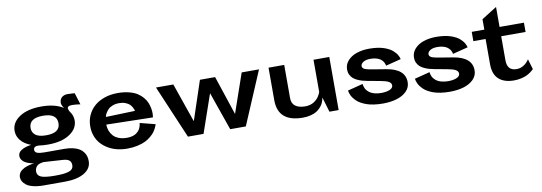

<svg xmlns="http://www.w3.org/2000/svg" viewBox="-69 -1252 5581 1977"><g transform="rotate(-10 2722.0 -263.5)"><path d="M375 -169.9Q318.4 -169.9 277.8 -176.8Q223.1 -179.2 223.1 -140.1Q223.1 -116.7 247.8 -106.9Q272.5 -97.2 324.2 -97.2H528.8Q581.5 -97.2 622.6 -87.2Q663.6 -77.1 688.5 -61.3Q713.4 -45.4 729.2 -22.9Q745.1 -0.5 751 22Q756.8 44.4 756.8 69.8Q756.8 147.5 682.4 192.1Q607.9 236.8 479 236.8H257.8Q195.3 236.8 148.9 225.3Q102.5 213.9 77.6 194.6Q52.7 175.3 41.3 154.5Q29.8 133.8 29.8 110.8Q29.8 95.2 35.4 81.1Q41 66.9 49.1 56.9Q57.1 46.9 70.8 37.8Q84.5 28.8 95.5 22.9Q106.4 17.1 123.3 12Q140.1 6.8 149.2 4.4Q158.2 2 173.3 -0.7Q188.5 -3.4 190.7 -3.7Q192.9 -3.9 201.2 -4.9Q193.8 -5.4 181.2 -7.6Q168.5 -9.8 146.7 -17.1Q125 -24.4 106.9 -34.7Q88.9 -44.9 75.4 -63.5Q62 -82 62 -105Q62 -121.6 69.6 -135.3Q77.1 -148.9 90.3 -158.4Q103.5 -168 117.9 -174.8Q132.3 -181.6 149.7 -186.3Q167 -190.9 178.5 -193.1Q189.9 -195.3 202.1 -196.8Q133.3 -222.2 96.2 -266.8Q59.1 -311.5 59.1 -368.2Q59.1 -455.1 143.6 -511.5Q228 -567.9 373 -567.9Q515.1 -567.9 601.1 -512.2Q577.1 -547.9 577.1 -567.9Q577.1 -605 600.3 -626Q623.5 -647 664.1 -647Q682.1 -647 735.8 -643.1L773.9 -520Q721.7 -527.8 688 -527.8Q660.6 -527.8 649.2 -519.8Q637.7 -511.7 639.4 -498.8Q641.1 -485.8 651.9 -465.8Q687 -421.9 687 -368.2Q687 -282.2 602.5 -226.1Q518.1 -169.9 375 -169.9ZM226.1 -368.2Q226.1 -321.8 261 -294.4Q295.9 -267.1 373 -267.1Q518.1 -267.1 518.1 -368.2Q518.1 -471.2 373 -471.2Q226.1 -471.2 226.1 -368.2ZM496.1 12.2 300.8 0Q295.9 0 289.1 0.5Q282.2 1 265.6 5.4Q249 9.8 236.6 17.6Q224.1 25.4 214.1 42.2Q204.1 59.1 204.1 82Q204.1 124 244.6 141.1Q285.2 158.2 388.2 158.2Q437.5 158.2 470 155.3Q502.4 152.3 529.8 144.3Q557.1 136.2 570.1 120.6Q583 105 583 81.1Q583 49.3 563.2 32.2Q543.5 15.1 496.1 12.2Z M1000 -268.1Q1000.5 -234.4 1011.2 -204.8Q1022 -175.3 1043.5 -150.6Q1064.9 -126 1102.1 -111.6Q1139.2 -97.2 1188 -97.2Q1218.8 -97.2 1244.1 -104.2Q1269.5 -111.3 1284.9 -122.6Q1300.3 -133.8 1311.8 -147.5Q1323.2 -161.1 1328.6 -174.8Q1334 -188.5 1336.9 -199.7Q1339.8 -210.9 1340.3 -217.8L1340.8 -225.1L1501 -184.1Q1500 -180.2 1497.8 -172.9Q1495.6 -165.5 1485.6 -145.3Q1475.6 -125 1461.9 -106.2Q1448.2 -87.4 1421.6 -64.7Q1395 -42 1362.3 -25.6Q1329.6 -9.3 1279.5 2Q1229.5 13.2 1170.9 13.2Q1116.7 13.2 1066.9 1.2Q1017.1 -10.7 974.9 -35.2Q932.6 -59.6 901.1 -94Q869.6 -128.4 851.8 -175.5Q834 -222.7 834 -277.8Q834 -339.4 857.7 -392.6Q881.3 -445.8 924.6 -484.6Q967.8 -523.4 1031.2 -545.7Q1094.7 -567.9 1170.9 -567.9Q1235.4 -567.9 1287.4 -554.7Q1339.4 -541.5 1373 -520.3Q1406.7 -499 1430.9 -470.5Q1455.1 -441.9 1467 -413.1Q1479 -384.3 1484.6 -353.8Q1490.2 -323.2 1489.7 -300Q1489.3 -276.9 1485.8 -257.8ZM1314.9 -356Q1314.5 -360.4 1312.7 -367.4Q1311 -374.5 1301.3 -393.1Q1291.5 -411.6 1277.1 -425.8Q1262.7 -439.9 1233.9 -451.4Q1205.1 -462.9 1168 -462.9Q1129.4 -462.9 1098.9 -450.9Q1068.4 -439 1052.2 -421.6Q1036.1 -404.3 1025.9 -387.2Q1015.6 -370.1 1012.7 -358.4L1009.8 -346.2Z M1806.6 0 1570.3 -555.2H1751.5L1893.6 -146L2029.8 -555.2H2188.5L2324.7 -146L2466.3 -555.2H2647.5L2411.6 0H2248.5L2108.4 -400.9L1969.7 0Z M2911.1 -555.2V-207Q2911.1 -152.3 2947.8 -124.8Q2984.4 -97.2 3052.2 -97.2Q3079.1 -97.2 3102.5 -104Q3126 -110.8 3142.3 -121.6Q3158.7 -132.3 3172.1 -145.3Q3185.5 -158.2 3193.6 -171.1Q3201.7 -184.1 3207.3 -194.8Q3212.9 -205.6 3214.8 -212.4L3217.3 -219.2V-555.2H3382.3V0H3286.1L3239.3 -157.2Q3238.8 -153.8 3238 -147.7Q3237.3 -141.6 3231.7 -123.8Q3226.1 -106 3217.5 -89.8Q3209 -73.7 3190.9 -54.2Q3172.9 -34.7 3149.7 -20.5Q3126.5 -6.3 3089.4 3.4Q3052.2 13.2 3007.3 13.2Q2747.1 13.2 2747.1 -214.8V-555.2Z M3672.4 -222.2Q3672.4 -219.7 3672.6 -215.1Q3672.9 -210.4 3676.3 -197.5Q3679.7 -184.6 3685.5 -172.9Q3691.4 -161.1 3704.6 -146.7Q3717.8 -132.3 3735.4 -121.8Q3752.9 -111.3 3781.7 -104.2Q3810.5 -97.2 3846.2 -97.2Q3898.9 -97.2 3934.1 -112.1Q3969.2 -127 3969.2 -154.8Q3969.2 -179.7 3943.1 -194.6Q3917 -209.5 3856.9 -220.2L3727.1 -244.1Q3697.3 -249.5 3673.3 -256.3Q3649.4 -263.2 3623.5 -275.1Q3597.7 -287.1 3580.3 -302.7Q3563 -318.4 3551.5 -342Q3540 -365.7 3540 -395Q3540 -448.2 3575.4 -488Q3610.8 -527.8 3669.7 -547.9Q3728.5 -567.9 3802.2 -567.9Q3846.7 -567.9 3885.3 -562.3Q3923.8 -556.6 3951.7 -547.4Q3979.5 -538.1 4002.9 -525.9Q4026.4 -513.7 4041.5 -500.2Q4056.6 -486.8 4068.1 -473.4Q4079.6 -460 4085.9 -447.8Q4092.3 -435.5 4096.2 -426.3Q4100.1 -417 4101.1 -411.1L4102.1 -405.8L3942.4 -365.2Q3942.4 -367.2 3941.9 -370.8Q3941.4 -374.5 3938 -384.5Q3934.6 -394.5 3929.2 -403.8Q3923.8 -413.1 3912.6 -424.3Q3901.4 -435.5 3886.7 -443.6Q3872.1 -451.7 3848.1 -457.3Q3824.2 -462.9 3795.4 -462.9Q3746.6 -462.9 3720 -445.3Q3693.4 -427.7 3693.4 -404.8Q3693.4 -395 3698.7 -387.5Q3704.1 -379.9 3711.7 -375Q3719.2 -370.1 3734.6 -365.7Q3750 -361.3 3762.9 -358.6Q3775.9 -356 3799.3 -352.1L3939 -329.1Q4132.3 -297.4 4132.3 -160.2Q4132.3 -105.5 4093.3 -65.7Q4054.2 -25.9 3990 -6.3Q3925.8 13.2 3844.2 13.2Q3793 13.2 3749 6.6Q3705.1 0 3673.8 -11.2Q3642.6 -22.5 3616.7 -37.1Q3590.8 -51.8 3574.5 -67.9Q3558.1 -84 3545.9 -100.1Q3533.7 -116.2 3527.3 -130.9Q3521 -145.5 3517.3 -156.7Q3513.7 -168 3513.2 -174.8L3512.2 -181.2Z M4372.1 -222.2Q4372.1 -219.7 4372.3 -215.1Q4372.6 -210.4 4376 -197.5Q4379.4 -184.6 4385.3 -172.9Q4391.1 -161.1 4404.3 -146.7Q4417.5 -132.3 4435.1 -121.8Q4452.6 -111.3 4481.4 -104.2Q4510.3 -97.2 4545.9 -97.2Q4598.6 -97.2 4633.8 -112.1Q4668.9 -127 4668.9 -154.8Q4668.9 -179.7 4642.8 -194.6Q4616.7 -209.5 4556.6 -220.2L4426.8 -244.1Q4397 -249.5 4373 -256.3Q4349.1 -263.2 4323.2 -275.1Q4297.4 -287.1 4280 -302.7Q4262.7 -318.4 4251.2 -342Q4239.7 -365.7 4239.7 -395Q4239.7 -448.2 4275.1 -488Q4310.5 -527.8 4369.4 -547.9Q4428.2 -567.9 4502 -567.9Q4546.4 -567.9 4585 -562.3Q4623.5 -556.6 4651.4 -547.4Q4679.2 -538.1 4702.6 -525.9Q4726.1 -513.7 4741.2 -500.2Q4756.3 -486.8 4767.8 -473.4Q4779.3 -460 4785.6 -447.8Q4792 -435.5 4795.9 -426.3Q4799.8 -417 4800.8 -411.1L4801.8 -405.8L4642.1 -365.2Q4642.1 -367.2 4641.6 -370.8Q4641.1 -374.5 4637.7 -384.5Q4634.3 -394.5 4628.9 -403.8Q4623.5 -413.1 4612.3 -424.3Q4601.1 -435.5 4586.4 -443.6Q4571.8 -451.7 4547.9 -457.3Q4523.9 -462.9 4495.1 -462.9Q4446.3 -462.9 4419.7 -445.3Q4393.1 -427.7 4393.1 -404.8Q4393.1 -395 4398.4 -387.5Q4403.8 -379.9 4411.4 -375Q4418.9 -370.1 4434.3 -365.7Q4449.7 -361.3 4462.6 -358.6Q4475.6 -356 4499 -352.1L4638.7 -329.1Q4832 -297.4 4832 -160.2Q4832 -105.5 4793 -65.7Q4753.9 -25.9 4689.7 -6.3Q4625.5 13.2 4543.9 13.2Q4492.7 13.2 4448.7 6.6Q4404.8 0 4373.5 -11.2Q4342.3 -22.5 4316.4 -37.1Q4290.5 -51.8 4274.2 -67.9Q4257.8 -84 4245.6 -100.1Q4233.4 -116.2 4227.1 -130.9Q4220.7 -145.5 4217 -156.7Q4213.4 -168 4212.9 -174.8L4211.9 -181.2Z M4871.6 -458V-555.2H5003.4V-664.1L5162.6 -764.2V-555.2H5417.5V-458H5162.6V-206.1Q5162.6 -97.2 5260.7 -97.2Q5278.8 -97.2 5295.7 -101.6Q5312.5 -106 5325.4 -113Q5338.4 -120.1 5349.6 -128.4Q5360.8 -136.7 5368.4 -145.3Q5376 -153.8 5381.6 -160.9Q5387.2 -168 5390.1 -172.4L5392.6 -176.8L5424.8 -68.8Q5421.9 -65.4 5416.7 -60.1Q5411.6 -54.7 5392.6 -40.5Q5373.5 -26.4 5351.3 -15.4Q5329.1 -4.4 5292.5 4.4Q5255.9 13.2 5215.8 13.2Q5112.3 13.2 5055.9 -38.1Q4999.5 -89.4 4999.5 -193.8V-458Z"/></g></svg>

Font: Sporting Grotesque
Style: Bold
Weight: 700
Designer: Lucas LE BIHAN
Foundry: Lucas LE BIHAN
Version: Version 2.002;PS 2.2;hotconv 1.0.88;makeotf.lib2.5.647800